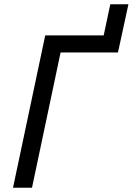

<svg xmlns="http://www.w3.org/2000/svg" viewBox="-20 -880 622 900"><path d="M41 0 192 -714H466L497 -860H582L533 -634H264L130 0Z"/></svg>

Font: BC Sans
Style: Italic
Weight: 400
Italic angle: -12°
Designer: Monotype Design Team
Designer: Province of B.C.
Foundry: Monotype Imaging Inc.
Version: Version 2.000;GOOG;noto-source:20170915:90ef993387c0